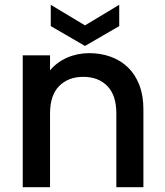

<svg xmlns="http://www.w3.org/2000/svg" viewBox="-20 -782 689 802"><path d="M466 -308Q466 -384 428.5 -422.5Q391 -461 328 -461Q265 -461 227 -422.5Q189 -384 189 -308V0H75V-551H189V-488Q217 -522 260 -541Q303 -560 353 -560Q401 -560 442.5 -545Q484 -530 514.5 -500.5Q545 -471 562 -427Q579 -383 579 -325V0H466ZM478 -762V-673L335 -590L192 -673V-762L335 -676Z"/></svg>

Font: SVN-Poppins Medium
Style: Regular
Weight: 500
Designer: Ninad Kale (Devanagari), Jonny Pinhorn (Latin)
Foundry: Indian Type Foundry
Version: Version 3.002 2017; ttfautohint (v1.8.3)